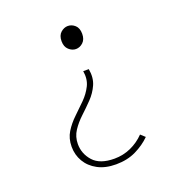

<svg xmlns="http://www.w3.org/2000/svg" viewBox="-126 -597 852 909"><g transform="rotate(-20 300.0 -143.0)"><path d="M306 204Q252 204 214 183.5Q176 163 156 129Q136 95 136 54Q136 12 155.5 -19.5Q175 -51 203.5 -78Q232 -105 258.5 -131.5Q285 -158 301 -190Q317 -222 310 -264H338Q346 -219 331 -185Q316 -151 289.5 -123.5Q263 -96 235 -70Q207 -44 187.5 -14.5Q168 15 168 52Q168 101 201.5 138.5Q235 176 308 176Q352 176 391 158.5Q430 141 460 110L482 130Q451 161 407 182.5Q363 204 306 204ZM314 -374Q295 -374 278.5 -389Q262 -404 262 -432Q262 -461 278.5 -475.5Q295 -490 314 -490Q334 -490 350 -475.5Q366 -461 366 -432Q366 -404 350 -389Q334 -374 314 -374Z"/></g></svg>

Font: Source Code Pro ExtraLight
Style: Regular
Weight: 200
Monospace: yes
Designer: Paul D. Hunt, Teo Tuominen
Foundry: Adobe
Version: Version 1.026;hotconv 1.1.0;makeotfexe 2.6.0